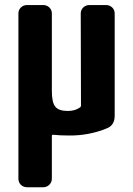

<svg xmlns="http://www.w3.org/2000/svg" viewBox="-20 -540 540 779"><path d="M410.2 -519.5Q424.8 -519.5 435.1 -509.8Q445.3 -500 445.3 -485.4V-70.3Q445.3 -32.2 414.1 -19.5Q340.8 10.7 259.8 9.8Q223.6 9.8 196.3 6.8Q190.4 6.8 190.4 10.7V184.6Q190.4 199.2 180.2 209.5Q169.9 219.7 155.3 219.7H89.8Q75.2 219.7 64.9 210Q54.7 200.2 54.7 184.6V-485.4Q54.7 -500 64.9 -509.8Q75.2 -519.5 89.8 -519.5H155.3Q169.9 -519.5 180.2 -509.8Q190.4 -500 190.4 -485.4V-169.9Q190.4 -124 204.6 -106.9Q218.8 -89.8 254.9 -89.8Q284.2 -89.8 303.7 -103.5Q308.6 -106.4 308.6 -112.3L307.6 -485.4Q307.6 -500 317.9 -509.8Q328.1 -519.5 342.8 -519.5Z"/></svg>

Font: Rounded-L Mgen+ 1mn bold
Style: Bold
Weight: 700
Designer: [Source Han Sans]
Ryoko NISHIZUKA  (kana & ideographs); Paul D. Hunt (Latin, Greek & Cyrillic); Wenlong ZHANG  (bopomofo
Version: Version 1.059.20150602